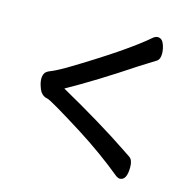

<svg xmlns="http://www.w3.org/2000/svg" viewBox="-83 -680 667 681"><g transform="rotate(15 250.0 -340.0)"><path d="M414 -80Q409 -80 401 -85Q323 -149 233 -206Q106 -286 93 -288Q69 -292 60 -321Q54 -337 54 -351Q54 -362 58.5 -370.5Q63 -379 79 -385Q95 -391 130 -411Q323 -527 401 -595Q409 -600 415 -600Q431 -600 438 -582Q445 -564 445 -547Q445 -526 434 -519L375 -482Q246 -396 142 -338Q296 -252 400 -182Q414 -173 427 -164Q440 -155 440 -129Q440 -80 414 -80Z"/></g></svg>

Font: LXGW WenKai Mono Medium
Style: Regular
Weight: 500
Monospace: yes
Designer: LXGW / Fontworks Inc.
Foundry: LXGW / Fontworks Inc.
Version: Version 1.520; June 14, 2025